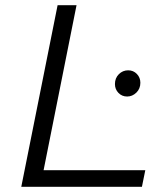

<svg xmlns="http://www.w3.org/2000/svg" viewBox="-20 -720 629 740"><path d="M62 0 202 -700H275L148 -64H540L527 0ZM470 -348Q450 -348 436.5 -362Q423 -376 423 -396Q423 -419 438 -434Q453 -449 474 -449Q494 -449 507.5 -435Q521 -421 521 -401Q521 -378 505.5 -363Q490 -348 470 -348Z"/></svg>

Font: Montserrat
Style: Italic
Weight: 400
Italic angle: -11.3°
Designer: Julieta Ulanovsky
Foundry: Julieta Ulanovsky
Version: Version 9.000; ttfautohint (v1.8.4.7-5d5b)